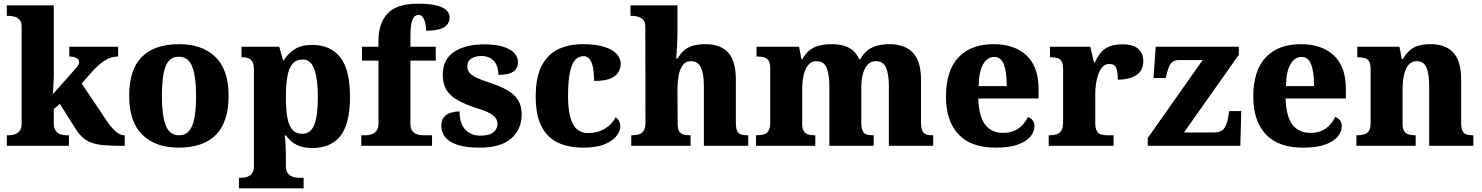

<svg xmlns="http://www.w3.org/2000/svg" viewBox="-20 -789 8018 1039"><path d="M17 0V-57H30Q42 -57 58 -61.5Q74 -66 85.5 -79.5Q97 -93 97 -120V-645Q97 -671 85 -683Q73 -695 57 -699Q41 -703 30 -703H17V-760H271V-377Q271 -364 270 -348Q269 -332 268.5 -317.5Q268 -303 267 -292.5Q266 -282 265 -278L392 -421Q399 -429 402.5 -435Q406 -441 407 -446Q408 -451 408 -454Q408 -467 394 -475Q380 -483 355 -483V-536H619V-483Q602 -483 585 -478.5Q568 -474 551 -464Q534 -454 516 -438.5Q498 -423 478 -401L422 -337L555 -139Q582 -98 606 -77.5Q630 -57 651 -57H655V0H641Q582 0 541.5 -3.5Q501 -7 473.5 -17.5Q446 -28 425.5 -47Q405 -66 385 -98L304 -227L271 -199V-122Q271 -94 282.5 -80Q294 -66 310 -61.5Q326 -57 337 -57H353V0Z M946 10Q822 10 750.5 -59.5Q679 -129 679 -271Q679 -412 747.5 -481Q816 -550 950 -550Q1074 -550 1145.5 -481Q1217 -412 1217 -271Q1217 -129 1148.5 -59.5Q1080 10 946 10ZM949 -57Q983 -57 1003.5 -81Q1024 -105 1032.5 -153Q1041 -201 1041 -270Q1041 -376 1020 -429Q999 -482 947 -482Q896 -482 876 -429Q856 -376 856 -271Q856 -166 876.5 -111.5Q897 -57 949 -57Z M1273 230V173H1287Q1299 173 1314.5 169Q1330 165 1342 151.5Q1354 138 1354 111V-408Q1354 -440 1346 -454.5Q1338 -469 1324.5 -474Q1311 -479 1293 -479H1287V-536H1491L1512 -463H1516Q1538 -499 1574.5 -522.5Q1611 -546 1669 -546Q1769 -546 1821.5 -478.5Q1874 -411 1874 -265Q1874 -120 1822.5 -54Q1771 12 1670 12Q1617 12 1583.5 -6Q1550 -24 1528 -56H1521Q1523 -41 1524.5 -20Q1526 1 1526.5 21.5Q1527 42 1527 59V109Q1527 137 1539 150.5Q1551 164 1567 168.5Q1583 173 1594 173H1623V230ZM1616 -65Q1661 -65 1680.5 -113.5Q1700 -162 1700 -263Q1700 -361 1681 -414Q1662 -467 1618 -467Q1583 -467 1563 -443.5Q1543 -420 1535 -374.5Q1527 -329 1527 -265Q1527 -197 1535 -152.5Q1543 -108 1562.5 -86.5Q1582 -65 1616 -65Z M1935 0V-57H1961Q1973 -57 1988.5 -61.5Q2004 -66 2016 -79.5Q2028 -93 2028 -120V-461H1939V-536H2028V-568Q2028 -663 2077.5 -716Q2127 -769 2241 -769Q2311 -769 2348 -758Q2385 -747 2399 -730.5Q2413 -714 2413 -695Q2413 -674 2401 -657.5Q2389 -641 2361.5 -632Q2334 -623 2286 -623Q2286 -638 2282.5 -658Q2279 -678 2270 -693Q2261 -708 2245 -708Q2223 -708 2212 -682.5Q2201 -657 2201 -590V-536H2338V-461H2201V-120Q2201 -93 2212 -79.5Q2223 -66 2239 -61.5Q2255 -57 2268 -57H2318V0Z M2577 10Q2499 10 2453 -6Q2407 -22 2387.5 -49Q2368 -76 2368 -108Q2368 -139 2383 -156Q2398 -173 2421 -179.5Q2444 -186 2467 -186Q2467 -120 2498 -87.5Q2529 -55 2579 -55Q2629 -55 2650.5 -73.5Q2672 -92 2672 -117Q2672 -138 2660 -153Q2648 -168 2621 -181Q2594 -194 2550 -207Q2493 -226 2454 -248.5Q2415 -271 2395.5 -303.5Q2376 -336 2376 -384Q2376 -468 2437.5 -508.5Q2499 -549 2601 -549Q2667 -549 2707 -535Q2747 -521 2765 -499.5Q2783 -478 2783 -454Q2783 -419 2758 -401.5Q2733 -384 2677 -384Q2677 -433 2652 -459.5Q2627 -486 2585 -486Q2553 -486 2531 -472.5Q2509 -459 2509 -431Q2509 -411 2520 -396.5Q2531 -382 2559 -368.5Q2587 -355 2637 -339Q2686 -323 2723.5 -302Q2761 -281 2782 -249.5Q2803 -218 2803 -170Q2803 -88 2745.5 -39Q2688 10 2577 10Z M3135 10Q3059 10 3001.5 -16Q2944 -42 2911.5 -102.5Q2879 -163 2879 -267Q2879 -375 2913 -436.5Q2947 -498 3004 -524Q3061 -550 3132 -550Q3206 -550 3251.5 -535Q3297 -520 3318 -496Q3339 -472 3339 -444Q3339 -424 3328.5 -402Q3318 -380 3287 -365.5Q3256 -351 3195 -351Q3195 -387 3190 -417.5Q3185 -448 3172.5 -466.5Q3160 -485 3138 -485Q3112 -485 3093.5 -466Q3075 -447 3064.5 -399.5Q3054 -352 3054 -268Q3054 -202 3065.5 -157.5Q3077 -113 3100.5 -91Q3124 -69 3161 -69Q3215 -69 3254.5 -93.5Q3294 -118 3311 -154Q3325 -146 3331 -132.5Q3337 -119 3337 -105Q3337 -80 3316 -53Q3295 -26 3251 -8Q3207 10 3135 10Z M3396 0V-57H3399Q3420 -57 3436.5 -61.5Q3453 -66 3463 -81Q3473 -96 3473 -125L3472 -645Q3472 -670 3460 -682.5Q3448 -695 3432 -699Q3416 -703 3405 -703H3392V-760H3646V-609Q3646 -582 3644.5 -554Q3643 -526 3641.5 -504Q3640 -482 3639 -473H3648Q3664 -502 3684.5 -518.5Q3705 -535 3733.5 -542.5Q3762 -550 3798 -550Q3879 -550 3920.5 -504.5Q3962 -459 3962 -358V-127Q3962 -97 3968.5 -82Q3975 -67 3989 -62Q4003 -57 4025 -57H4029V0H3789V-323Q3789 -388 3773.5 -423Q3758 -458 3720 -458Q3690 -458 3674 -435.5Q3658 -413 3652 -378Q3646 -343 3646 -305L3647 -122Q3647 -94 3654.5 -80.5Q3662 -67 3676.5 -62Q3691 -57 3713 -57H3717V0Z M4071 0V-57H4074Q4097 -57 4113 -61.5Q4129 -66 4138.5 -81Q4148 -96 4148 -125V-419Q4148 -447 4139.5 -460.5Q4131 -474 4115.5 -478.5Q4100 -483 4078 -483H4074V-536H4304L4317 -469H4322Q4338 -498 4360 -516Q4382 -534 4411.5 -542Q4441 -550 4481 -550Q4518 -550 4547 -541.5Q4576 -533 4596.5 -515Q4617 -497 4629 -469H4636Q4651 -498 4674 -516Q4697 -534 4727 -542Q4757 -550 4795 -550Q4875 -550 4919.5 -504.5Q4964 -459 4964 -358V-127Q4964 -97 4970.5 -82Q4977 -67 4991 -62Q5005 -57 5027 -57H5030V0H4790V-323Q4790 -388 4774.5 -423Q4759 -458 4720 -458Q4692 -458 4674.5 -438.5Q4657 -419 4649 -387Q4641 -355 4641 -317V-128Q4641 -97 4647.5 -82Q4654 -67 4668 -62Q4682 -57 4704 -57H4708V0H4468V-323Q4468 -388 4453 -423Q4438 -458 4398 -458Q4370 -458 4353 -436.5Q4336 -415 4328.5 -380.5Q4321 -346 4321 -305V-122Q4321 -94 4329 -80.5Q4337 -67 4352 -62Q4367 -57 4389 -57H4392V0Z M5368 10Q5234 10 5166.5 -62.5Q5099 -135 5099 -266Q5099 -407 5166.5 -478.5Q5234 -550 5357 -550Q5470 -550 5535 -489Q5600 -428 5600 -309V-256H5274Q5277 -159 5311 -114.5Q5345 -70 5408 -70Q5459 -70 5492.5 -94.5Q5526 -119 5542 -156Q5559 -150 5568.5 -137.5Q5578 -125 5578 -106Q5578 -77 5556.5 -50.5Q5535 -24 5489 -7Q5443 10 5368 10ZM5428 -323Q5428 -399 5412.5 -440Q5397 -481 5360 -481Q5323 -481 5300 -441Q5277 -401 5276 -323Z M5655 0V-57H5659Q5682 -57 5698 -62Q5714 -67 5723.5 -82.5Q5733 -98 5733 -129V-411Q5733 -441 5725.5 -455.5Q5718 -470 5703 -474.5Q5688 -479 5666 -479H5662V-536H5880L5900 -451H5905Q5920 -485 5939.5 -507Q5959 -529 5987 -539Q6015 -549 6055 -549Q6113 -549 6140 -524Q6167 -499 6167 -459Q6167 -408 6130 -383Q6093 -358 6029 -358Q6029 -399 6020.5 -421Q6012 -443 5983 -443Q5961 -443 5946.5 -427.5Q5932 -412 5923.5 -387.5Q5915 -363 5911 -336Q5907 -309 5907 -286V-124Q5907 -95 5915 -80.5Q5923 -66 5938 -61.5Q5953 -57 5972 -57H6006V0Z M6191 0V-42L6488 -464H6363Q6336 -464 6321.5 -451.5Q6307 -439 6296 -398L6288 -367H6222L6234 -536H6684V-493L6387 -72H6547Q6583 -72 6600 -88.5Q6617 -105 6626 -153L6632 -188H6697L6692 0Z M7031 10Q6897 10 6829.5 -62.5Q6762 -135 6762 -266Q6762 -407 6829.5 -478.5Q6897 -550 7020 -550Q7133 -550 7198 -489Q7263 -428 7263 -309V-256H6937Q6940 -159 6974 -114.5Q7008 -70 7071 -70Q7122 -70 7155.5 -94.5Q7189 -119 7205 -156Q7222 -150 7231.5 -137.5Q7241 -125 7241 -106Q7241 -77 7219.5 -50.5Q7198 -24 7152 -7Q7106 10 7031 10ZM7091 -323Q7091 -399 7075.5 -440Q7060 -481 7023 -481Q6986 -481 6963 -441Q6940 -401 6939 -323Z M7320 0V-57H7323Q7346 -57 7362.5 -62Q7379 -67 7388 -81.5Q7397 -96 7397 -125V-415Q7397 -443 7389 -456.5Q7381 -470 7366 -474.5Q7351 -479 7329 -479H7325V-536H7553L7566 -469H7571Q7588 -498 7608.5 -516Q7629 -534 7657 -542Q7685 -550 7723 -550Q7802 -550 7844.5 -504.5Q7887 -459 7887 -358V-127Q7887 -97 7893.5 -82Q7900 -67 7914 -62Q7928 -57 7950 -57H7953V0H7714V-323Q7714 -388 7699.5 -423Q7685 -458 7646 -458Q7618 -458 7601 -436.5Q7584 -415 7577 -380.5Q7570 -346 7570 -305V-122Q7570 -94 7578 -80.5Q7586 -67 7601 -62Q7616 -57 7638 -57H7641V0Z"/></svg>

Font: Noto Serif Tibetan ExtraBold
Style: Regular
Weight: 800
Version: Version 2.103